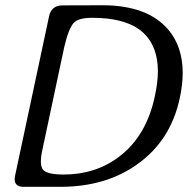

<svg xmlns="http://www.w3.org/2000/svg" viewBox="-20 -721 725 741"><path d="M439 -115.7Q544.9 -195.3 577.6 -349.6Q589.4 -403.3 589.4 -446.8Q589.4 -471.7 585.4 -493.7Q572.3 -566.9 518.1 -606.9Q455.1 -652.3 336.4 -652.3Q283.7 -652.3 265.6 -633.8Q245.1 -612.8 228 -539.6L141.1 -131.3Q137.7 -112.3 137.7 -98.1Q137.7 -75.2 147 -64.9Q163.6 -47.4 225.6 -47.4Q348.6 -47.4 439 -115.7ZM630.4 -605.5Q685.1 -540 685.1 -439.5Q685.1 -394.5 673.8 -342.3Q639.2 -179.7 511.7 -88.4Q389.6 0 213.4 0H71.3Q36.6 0 36.6 -29.3Q36.6 -35.2 38.1 -42.5L169.4 -658.2Q177.7 -698.2 217.8 -700.2L375.5 -700.7Q550.3 -700.7 630.4 -605.5Z"/></svg>

Font: inglobal
Style: Italic
Weight: 400
Italic angle: -12°
Designer: Andrey Kochetov, Denis Davydov, Evgeny Yurtaev
Foundry: inglobal
Version: Version 1.00 September 25, 2014, initial release